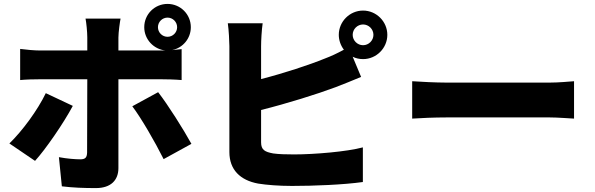

<svg xmlns="http://www.w3.org/2000/svg" viewBox="-20 -895 3040 981"><path d="M787 -756C787 -783 809 -805 836 -805C863 -805 885 -783 885 -756C885 -729 863 -707 836 -707C809 -707 787 -729 787 -756ZM352 -354 214 -419C172 -332 95 -227 28 -162L159 -73C212 -131 304 -264 352 -354ZM788 -424 656 -352C702 -291 771 -172 816 -82L958 -160C918 -233 838 -360 788 -424ZM83 -645V-486C112 -489 156 -490 186 -490H426L425 -115C424 -89 415 -81 390 -81C366 -81 323 -84 281 -92L296 57C352 64 410 66 470 66C547 66 585 25 585 -36V-490H801C830 -490 874 -489 908 -486V-644L859 -639C914 -650 955 -698 955 -756C955 -822 902 -875 836 -875C770 -875 717 -822 717 -756C717 -694 765 -643 826 -637H800H585V-703C585 -730 593 -786 596 -800H417C421 -781 426 -732 426 -704V-637H186C155 -637 114 -641 83 -645Z M1782 -717C1782 -746 1806 -770 1835 -770C1864 -770 1888 -746 1888 -717C1888 -688 1864 -664 1835 -664C1806 -664 1782 -688 1782 -717ZM1322 -776H1144C1149 -742 1152 -681 1152 -659C1152 -592 1152 -243 1152 -118C1152 -28 1207 26 1299 43C1343 50 1404 55 1472 55C1583 55 1735 49 1834 35V-142C1752 -120 1586 -106 1482 -106C1440 -106 1405 -107 1376 -111C1333 -119 1314 -129 1314 -168V-333C1446 -366 1600 -414 1696 -450C1731 -463 1781 -484 1825 -502L1782 -605C1798 -597 1816 -593 1835 -593C1903 -593 1959 -649 1959 -717C1959 -785 1903 -841 1835 -841C1767 -841 1711 -785 1711 -717C1711 -689 1721 -662 1737 -641C1702 -622 1672 -608 1640 -596C1559 -563 1431 -521 1314 -491V-659C1314 -688 1317 -742 1322 -776Z M2086 -480V-289C2127 -292 2202 -295 2259 -295C2401 -295 2691 -295 2790 -295C2831 -295 2887 -290 2913 -289V-480C2884 -478 2835 -473 2790 -473C2692 -473 2402 -473 2259 -473C2210 -473 2126 -477 2086 -480Z"/></svg>

Font: Noto Sans CJK TC Black
Style: Regular
Weight: 900
Designer: Ryoko NISHIZUKA 西塚涼子 (kana, bopomofo & ideographs); Paul D. Hunt (Latin, Greek & Cyrillic); Sandoll Communications 산돌커뮤니
Foundry: Adobe
Version: Version 2.004;hotconv 1.0.118;makeotfexe 2.5.65603